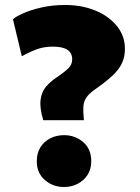

<svg xmlns="http://www.w3.org/2000/svg" viewBox="-20 -735 560 770"><path d="M153.5 -253Q138.5 -303 142.8 -334.8Q147 -366.5 164 -386.8Q181 -407 205 -423Q242.5 -448.5 256 -463Q269.5 -477.5 269.5 -497.5Q269.5 -522.5 250.5 -535.2Q231.5 -548 192 -548Q157 -548 128.8 -537.8Q100.5 -527.5 67.5 -509.5L32 -657.5Q41 -667 71 -680.8Q101 -694.5 145.2 -704.8Q189.5 -715 241 -715Q308 -715 362.2 -692.8Q416.5 -670.5 448.8 -630.8Q481 -591 481 -539Q481 -507 469.2 -481.8Q457.5 -456.5 432 -432.5Q406.5 -408.5 366 -380Q339 -361.5 327.5 -345.5Q316 -329.5 314.5 -308.5Q313 -287.5 316.5 -253ZM236.5 15Q192.5 15 160 -13Q127.5 -41 127.5 -88.5Q127.5 -121 142.2 -144.5Q157 -168 182 -180.5Q207 -193 236.5 -193Q281 -193 313.5 -165.2Q346 -137.5 346 -88.5Q346 -56.5 330.8 -33.2Q315.5 -10 290.8 2.5Q266 15 236.5 15Z"/></svg>

Font: Geologica Roman ExtraBold
Style: Regular
Weight: 800
Designer: Sindre Bremnes, Frode Helland
Foundry: Monokrom Skriftforlag AS
Version: Version 1.010;gftools[0.9.28]